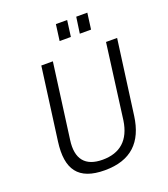

<svg xmlns="http://www.w3.org/2000/svg" viewBox="-166 -1045 1022 1171"><g transform="rotate(-20 345.5 -460.0)"><path d="M408 -930H335L321 -825H394ZM539 -930H467L452 -825H525ZM592 -240 657 -723H585L521 -237C503 -115 434 -55 321 -55C209 -55 158 -116 175 -237L240 -723H165L102 -252C79 -79 139 10 312 10C482 10 570 -78 592 -240Z"/></g></svg>

Font: United Sans Light
Style: Italic
Weight: 300
Italic angle: -8°
Designer: Pablo Impallari, Rodrigo Fuenzalida (Modified by Dan O. Williams)
Version: Version 1.000;PS 001.000;hotconv 1.0.88;makeotf.lib2.5.64775